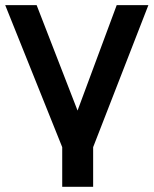

<svg xmlns="http://www.w3.org/2000/svg" viewBox="-25 -720 592 740"><path d="M214.8 0V-152.8L-4.9 -700.2H116.2L273.9 -293.9L424.8 -700.2H546.9L334 -152.8V0Z"/></svg>

Font: Cakra Normal
Style: Regular
Weight: 400
Designer: Lucia Kollert, Vojtech Kollert
Foundry: OoM Type
Version: Version 1.000;Glyphs 3.1.1 (3148)